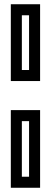

<svg xmlns="http://www.w3.org/2000/svg" viewBox="-20 -833 242 905"><path d="M169 -451H31V-813H169ZM83 -503H117V-761H83ZM169 52H31V-314H169ZM83 0H117V-262H83Z"/></svg>

Font: Aurach Bi
Style: Regular
Weight: 400
Designer: Peter Wiegel
Foundry: Peter Wiegel
Version: Version 1.002